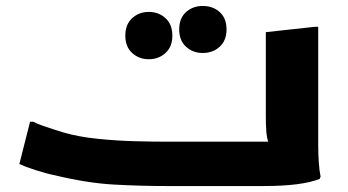

<svg xmlns="http://www.w3.org/2000/svg" viewBox="-20 -625 1168 645"><path d="M81 -216H92Q103 -210 122.5 -203Q142 -196 161.5 -190Q181 -184 193 -180Q245 -165 310 -158.5Q375 -152 436.5 -150.5Q498 -149 541 -149H881Q876 -164 874.5 -185.5Q873 -207 873 -233V-517L1038 -535H1049V-186Q1049 -166 1049 -136.5Q1049 -107 1051 -78.5Q1053 -50 1057 -32L1054 -24Q994 0 865 0H541Q451 0 362 -5Q273 -10 165 -36Q135 -42 99.5 -53.5Q64 -65 45 -74ZM661 -447Q628 -447 605 -468Q582 -489 582 -526Q582 -564 605 -584.5Q628 -605 661 -605Q695 -605 718 -584.5Q741 -564 741 -526Q741 -489 718 -468Q695 -447 661 -447ZM480 -426Q447 -426 424 -447Q401 -468 401 -505Q401 -543 424 -564Q447 -585 480 -585Q513 -585 536 -564Q559 -543 559 -505Q559 -468 536 -447Q513 -426 480 -426Z"/></svg>

Font: Kufam
Style: Bold
Weight: 700
Designer: Wael Morcos, Artur Schmal
Foundry: Original Type
Version: Version 1.300; ttfautohint (v1.8.3)